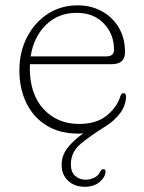

<svg xmlns="http://www.w3.org/2000/svg" viewBox="-20 -489 539 718"><path d="M374.5 154.5Q373.5 173.5 352.5 191.5Q331.5 209.5 297.5 209.5Q258.5 209.5 234.5 186.8Q210.5 164 210.5 127.5Q210.5 93.5 231.2 65.8Q252 38 291.5 9.5Q283 10.5 278.8 10.5Q274.5 10.5 271 10.5Q203 10.5 154 -19.8Q105 -50 78.8 -103.5Q52.5 -157 52.5 -226Q52.5 -294.5 80.8 -349.5Q109 -404.5 158.2 -436.8Q207.5 -469 270.5 -469Q320.5 -469 360.5 -447.2Q400.5 -425.5 424 -386.2Q447.5 -347 447.5 -294Q447.5 -249 397.5 -249H92Q91.5 -242 91.5 -235Q91.5 -136 143.2 -80.8Q195 -25.5 275.5 -25.5Q341 -25.5 379.8 -57.5Q418.5 -89.5 429.5 -127.5Q433 -140.5 441.5 -140.5Q447.5 -140.5 449.5 -136.2Q451.5 -132 451.5 -126.5Q449.5 -93 429 -65.5Q408.5 -38 376 -17.5Q319.5 17.5 282.2 48.5Q245 79.5 245 125.5Q245 154.5 261.2 168.8Q277.5 183 300 183Q316.5 183 332 175.8Q347.5 168.5 355.5 152Q360 143.5 366.5 143.5Q375 143.5 374.5 154.5ZM266.5 -441Q198 -441 152 -396Q106 -351 94.5 -278H376.5Q406.5 -278 406.5 -303Q406.5 -361 368.5 -401Q330.5 -441 266.5 -441Z"/></svg>

Font: Fraunces 9pt SuperSoft Thin
Style: Regular
Weight: 100
Version: Version 1.000;[b76b70a41]